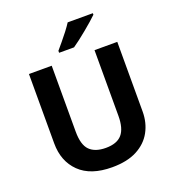

<svg xmlns="http://www.w3.org/2000/svg" viewBox="-164 -1060 1085 1197"><g transform="rotate(-20 378.0 -462.0)"><path d="M671 -252Q671 -178 638.5 -118.5Q606 -59 540.5 -24.5Q475 10 375 10Q233 10 159 -62.5Q85 -135 85 -254V-714H236V-277Q236 -189 272 -153Q308 -117 379 -117Q453 -117 486.5 -156Q520 -195 520 -278V-714H671ZM589 -924Q575 -910 552 -890Q529 -870 502.5 -848Q476 -826 450.5 -806.5Q425 -787 406 -774H307V-787Q323 -806 344.5 -831.5Q366 -857 387 -884.5Q408 -912 422 -934H589Z"/></g></svg>

Font: Noto Sans Javanese
Style: Regular
Weight: 400
Designer: Monotype Design Team
Foundry: Monotype Imaging Inc.
Version: Version 2.004